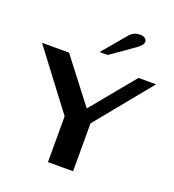

<svg xmlns="http://www.w3.org/2000/svg" viewBox="-167 -1091 1109 1221"><g transform="rotate(20 388.0 -481.0)"><path d="M297 -310 2 -700H185L412 -405L655 -700H774L467 -324V0H297ZM501 -930Q516 -947 533 -954.5Q550 -962 573 -962Q593 -962 605 -953Q617 -944 617 -930Q617 -907 575 -878L421 -770H366Z"/></g></svg>

Font: Fahkwang
Style: Bold
Weight: 700
Designer: Suppakit Chalermlarp | Katatrad Co.,Ltd.
Foundry: Cadson Demak Co.,Ltd.
Version: Version 1.000; ttfautohint (v1.6)